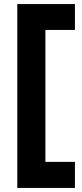

<svg xmlns="http://www.w3.org/2000/svg" viewBox="-20 -727 403 943"><path d="M348 196H65V-707H348V-580H203V68H348Z"/></svg>

Font: Hind Vadodara
Style: Bold
Weight: 700
Designer: Hitesh Malaviya
Foundry: Indian Type Foundry
Version: Version 0.702;PS 1.0;hotconv 1.0.81;makeotf.lib2.5.63406